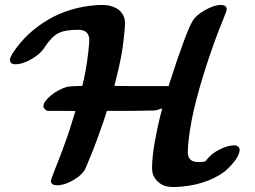

<svg xmlns="http://www.w3.org/2000/svg" viewBox="-20 -706 1027 774"><path d="M42 -447Q20 -447 20 -465Q20 -474 34 -496Q87 -575 173 -626Q259 -677 367 -685Q369 -686 392 -686Q437 -686 464 -662Q483 -642 484 -616Q484 -591 479 -552Q472 -480 448 -388L441 -360Q441 -359 550 -359H660L663 -370Q732 -584 758 -624Q771 -645 807 -665.5Q843 -686 870 -686Q894 -686 894 -668Q894 -664 883 -636Q840 -532 803.5 -415Q767 -298 752 -218Q737 -135 737 -93Q737 -53 778 -53H788Q803 -54 806 -55Q809 -56 814 -63Q831 -86 864.5 -103Q898 -120 924 -120Q946 -120 946 -100Q943 -65 885 -14Q805 44 684 48Q651 48 636 40Q613 28 603 10Q593 -4 593 -29Q593 -71 603.5 -131Q614 -191 624 -230L634 -269Q632 -269 624 -266Q610 -261 600 -260.5Q590 -260 507 -259H411L399 -222Q367 -128 340 -64Q327 -32 322 -21Q310 -4 294 8Q248 41 209 41Q188 41 185 25Q185 19 201 -22Q234 -103 261 -184Q284 -256 284 -258Q284 -259 227 -259H170Q155 -268 155 -277Q155 -296 184.5 -320.5Q214 -345 250 -356Q259 -358 286 -359Q312 -359 312 -360Q314 -372 318 -385Q332 -450 339 -526Q339 -530 339.5 -535.5Q340 -541 340 -543Q340 -586 296 -586Q242 -586 215 -572Q188 -558 161 -517Q145 -490 108.5 -468.5Q72 -447 42 -447Z"/></svg>

Font: MathJax_Caligraphic
Style: Bold
Weight: 700
Version: Version 1.1